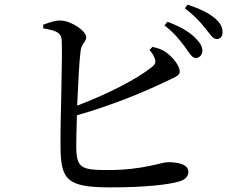

<svg xmlns="http://www.w3.org/2000/svg" viewBox="-20 -807 1040 831"><path d="M781 -603C799 -578 810 -558 825 -556C842 -555 855 -568 856 -586C856 -606 846 -623 823 -645C797 -671 757 -693 705 -713L692 -697C736 -663 761 -630 781 -603ZM868 -685C889 -660 900 -639 917 -638C933 -638 943 -648 943 -666C944 -688 935 -707 909 -729C884 -750 844 -770 792 -787L780 -771C826 -736 848 -710 868 -685ZM627 -591C634 -583 644 -570 649 -556C656 -538 653 -529 636 -516C573 -465 445 -399 314 -350C318 -443 323 -544 329 -588C333 -619 353 -625 353 -646C353 -673 290 -716 244 -718C220 -720 190 -708 167 -700V-684C217 -676 241 -668 246 -641C253 -599 240 -278 242 -173C243 -28 269 4 460 4C609 4 712 -8 757 -22C779 -29 795 -40 795 -64C795 -92 761 -105 707 -105C677 -105 601 -71 447 -71C330 -71 311 -80 310 -173C310 -199 311 -250 313 -308C478 -355 616 -415 693 -452C731 -471 758 -477 758 -498C758 -520 730 -559 698 -581C681 -593 664 -599 640 -604Z"/></svg>

Font: Noto Serif HK Medium
Style: Regular
Weight: 500
Designer: Ryoko NISHIZUKA 西塚涼子 (kana & ideographs); Frank Grießhammer (Latin, Greek & Cyrillic); Wenlong ZHANG 张文龙 (bopomofo); San
Foundry: Adobe
Version: Version 2.001;hotconv 1.1.0;makeotfexe 2.6.0